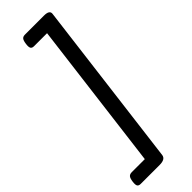

<svg xmlns="http://www.w3.org/2000/svg" viewBox="-340 -963 1050 1050"><g transform="rotate(-45 185.0 -437.5)"><path d="M-4 35Q-1 12 6.5 3.5Q14 -5 29 -5H130L239 -870H138Q123 -870 118 -879Q113 -888 116 -910Q119 -933 126 -941.5Q133 -950 148 -950H295Q339 -950 335 -923L213 47Q209 75 165 75H18Q3 75 -2 66Q-7 57 -4 35Z"/></g></svg>

Font: Playwrite GB J
Style: Italic
Weight: 400
Italic angle: -7.01216°
Designer: Veronika Burian, José Scaglione
Foundry: TypeTogether
Version: Version 1.002